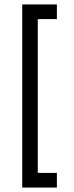

<svg xmlns="http://www.w3.org/2000/svg" viewBox="-20 -760 335 864"><path d="M80 -740H236V-674H150V18H236V84H80Z"/></svg>

Font: D-DIN
Style: Regular
Weight: 400
Designer: Charles Nix
Foundry: Datto Inc.
Version: Version 1.00